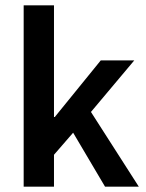

<svg xmlns="http://www.w3.org/2000/svg" viewBox="-20 -702 548 722"><path d="M69 0V-682H183V-262H186L359 -475H485L322 -281L502 0H375L255 -203L183 -120V0Z"/></svg>

Font: Narnoor SemiBold
Style: Regular
Weight: 600
Designer: S. Sridhar Murthy
Foundry: SIL International
Version: Version 3.000